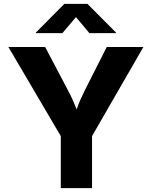

<svg xmlns="http://www.w3.org/2000/svg" viewBox="-20 -970 783 990"><path d="M293.5 0H454.6V-268.1L719.2 -727.5H530.3L416.5 -502.4C400.9 -471.2 387.7 -441.9 375 -405.8C361.3 -441.9 348.1 -471.2 331.5 -502.4L212.9 -727.5H23.4L293.5 -268.1ZM301.8 -799.3 371.6 -881.8 440.9 -799.3H577.6V-802.7L430.7 -950.2H312L165.5 -802.7V-799.3Z"/></svg>

Font: Raveo
Style: Bold
Weight: 700
Designer: Jakub Foglar, Rasmus Andersson (Inter)
Foundry: Jakubfoglar.com
Version: Version 1.100;Glyphs 3.2.3 (3260)